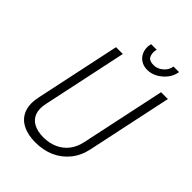

<svg xmlns="http://www.w3.org/2000/svg" viewBox="-245 -970 1097 1097"><g transform="rotate(45 303.0 -421.5)"><path d="M542 -854H497L496 -847Q490 -819 465 -799Q440 -779 411 -779Q376 -779 365.5 -799Q355 -819 360 -847L362 -854H317L315 -847Q309 -816 319 -790Q329 -764 351.5 -749Q374 -734 404 -734Q436 -734 464.5 -749.5Q493 -765 514 -790.5Q535 -816 541 -847ZM497 -186 606 -700H551L442 -187Q432 -140 406 -107.5Q380 -75 342 -58.5Q304 -42 257 -42Q211 -42 179.5 -58.5Q148 -75 135.5 -107Q123 -139 133 -187L242 -700H187L78 -186Q64 -122 81 -78Q98 -34 141 -11.5Q184 11 246 11Q310 11 361.5 -12Q413 -35 448.5 -79Q484 -123 497 -186Z"/></g></svg>

Font: Advent Pro
Style: Italic
Weight: 400
Italic angle: -12°
Designer: VivaRado, Andreas Kalpakidis
Foundry: VivaRado, Andreas Kalpakidis
Version: Version 3.000